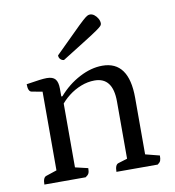

<svg xmlns="http://www.w3.org/2000/svg" viewBox="-78 -759 754 829"><g transform="rotate(-10 298.5 -344.5)"><path d="M50 0Q50 -32 66 -36L123 -55L112 -38V-409L124 -394L65 -405Q50 -408 50 -440Q88 -446 107.5 -448.5Q127 -451 140 -451Q166 -451 177 -438Q188 -425 188 -396V-359L182 -362H193Q233 -408 284.5 -435Q336 -462 385 -462Q501 -462 501 -301V-43L489 -56L563 -37Q563 -22 560 -14.5Q557 -7 547 0H366Q366 -32 382 -36L431 -51L421 -34V-299Q421 -405 341 -405Q311 -405 281.5 -393.5Q252 -382 227 -362.5Q202 -343 185 -320L193 -339V-39L181 -53L249 -37Q249 -22 245.5 -14.5Q242 -7 231 0ZM227 -515Q219 -515 212 -521.5Q205 -528 205 -539Q260 -593 291 -624Q322 -655 337 -668.5Q352 -682 358.5 -685.5Q365 -689 371 -689Q381 -689 390 -682Q399 -675 405 -664.5Q411 -654 411 -643Q411 -638 407 -633Q403 -628 386 -616Q369 -604 331.5 -580.5Q294 -557 227 -515Z"/></g></svg>

Font: Petrona
Style: Regular
Weight: 400
Designer: Ringo R. Seeber
Foundry: Ringo R. Seeber
Version: Version 2.001; ttfautohint (v1.8.3)